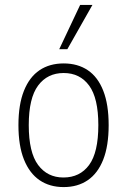

<svg xmlns="http://www.w3.org/2000/svg" viewBox="-20 -753 517 781"><path d="M239 8Q182 8 141 -20Q100 -48 77.5 -104Q55 -160 55 -244Q55 -328 77.5 -384Q100 -440 141 -467.5Q182 -495 239 -495Q296 -495 337 -467.5Q378 -440 400 -384Q422 -328 422 -244Q422 -160 400 -104Q378 -48 337 -20Q296 8 239 8ZM238 -31Q305 -31 342.5 -82Q380 -133 380 -244Q380 -354 342.5 -405Q305 -456 239 -456Q173 -456 135 -405Q97 -354 97 -244Q97 -133 135 -82Q173 -31 238 -31ZM221 -553 306 -733H356L254 -553Z"/></svg>

Font: Nunito Sans 10pt Condensed ExtraLight
Style: Regular
Weight: 250
Width: 3
Designer: Vernon Adams
Foundry: Vernon Adams
Version: Version 3.101;gftools[0.9.27]